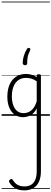

<svg xmlns="http://www.w3.org/2000/svg" viewBox="-20 -1435 638 2379"><path d="M281 924Q212 924 166.5 896.5Q121 869 95 823Q90 813 92 805Q94 797 106 789Q118 781 125.5 783Q133 785 138 794Q163 835 197 855Q231 875 286 875Q332 875 365.5 854.5Q399 834 417 792Q435 750 435 683V-92Q412 -47 382.5 -23.5Q353 0 322.5 8.5Q292 17 265 17Q210 17 166 -12Q122 -41 96.5 -98Q71 -155 71 -238Q71 -288 80.5 -331Q90 -374 109 -408.5Q128 -443 156 -467.5Q184 -492 220.5 -505.5Q257 -519 301 -519Q335 -519 368.5 -509.5Q402 -500 435 -480V-496Q435 -506 441 -510.5Q447 -515 461 -515Q475 -515 481 -510.5Q487 -506 487 -496V686Q487 765 462 818Q437 871 391 897.5Q345 924 281 924ZM274 -33Q306 -33 336.5 -47Q367 -61 392.5 -93Q418 -125 435 -181V-428Q400 -452 367 -461Q334 -470 302 -470Q270 -470 243 -460.5Q216 -451 194.5 -432Q173 -413 158 -385.5Q143 -358 135 -322Q127 -286 127 -242Q127 -180 143.5 -133Q160 -86 192.5 -59.5Q225 -33 274 -33ZM345 -839Q355 -835 356 -828.5Q357 -822 352 -809Q340 -784 332 -761.5Q324 -739 320.5 -713Q317 -687 317 -652Q317 -641 311 -634Q305 -627 291 -627Q277 -627 269 -635Q261 -643 261 -655Q261 -696 275.5 -743.5Q290 -791 313 -826Q320 -837 326.5 -840.5Q333 -844 345 -839ZM0 895H598V905H0ZM0 -20H598V0H0ZM0 -505H598V-500H0ZM0 -1415H598V-1405H0Z"/></svg>

Font: Playwrite BE WAL Guides
Style: Regular
Weight: 400
Designer: Veronika Burian, José Scaglione
Foundry: TypeTogether
Version: Version 1.003